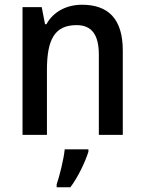

<svg xmlns="http://www.w3.org/2000/svg" viewBox="-20 -569 611 810"><path d="M326 -549C264 -549 206 -522 176 -467H170L156 -539H75V0H178V-273C178 -400 209 -463 303 -463C368 -463 397 -421 397 -338V0H498V-356C498 -489 437 -549 326 -549ZM353 71V61H253C249 103 231 174 219 209V221H277C310 177 340 113 353 71Z"/></svg>

Font: Noto Sans Arabic SemCond Med
Style: Regular
Weight: 500
Width: 4
Designer: Monotype Design Team, Nadine Chahine, Nizar Qandah and Khaled Hosny
Foundry: Monotype Imaging Inc.
Version: Version 2.012